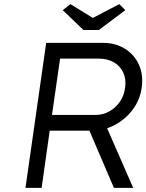

<svg xmlns="http://www.w3.org/2000/svg" viewBox="-20 -907 707 927"><path d="M103 0 203 -700H477Q538 -700 583.5 -671.5Q629 -643 651 -594Q673 -545 664 -483Q656 -425 621 -378Q586 -331 534 -303.5Q482 -276 422 -276H220L181 0ZM530 0 398 -308 477 -334 623 0ZM231 -352H440Q477 -352 507.5 -369Q538 -386 558.5 -415.5Q579 -445 584 -483Q590 -524 575.5 -556Q561 -588 530 -606Q499 -624 456 -624H270ZM383 -762 283 -858 320 -887 442 -812H412L556 -887L585 -858L457 -762Z"/></svg>

Font: Lexend Light
Style: Italic
Weight: 300
Italic angle: -8.13011°
Designer: Bonnie Shaver-Troup, Thomas Jockin
Foundry: Lexend
Version: Version 1.007